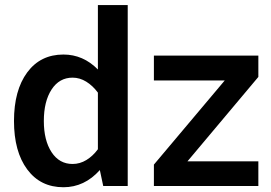

<svg xmlns="http://www.w3.org/2000/svg" viewBox="-20 -746 1088 770"><path d="M597.2 -423.3V-522.9H1016.1V-437.5L731.9 -99.1H1016.1V0H597.2V-85.9L881.3 -423.3ZM36.1 -260.7Q36.1 -383.8 89.1 -455.6Q142.1 -527.3 234.4 -527.3Q313.5 -527.3 372.6 -467.3V-725.6H492.2V0H394L380.4 -64Q318.8 4.9 234.4 4.9Q142.1 4.9 89.1 -66.7Q36.1 -138.2 36.1 -260.7ZM155.8 -260.7Q155.8 -183.1 186.8 -135.7Q217.8 -88.4 271 -88.4Q300.3 -88.4 326.4 -104.2Q352.5 -120.1 372.6 -147.5V-374.5Q352.1 -402.3 325.9 -418.5Q299.8 -434.6 271 -434.6Q217.8 -434.6 186.8 -387Q155.8 -339.4 155.8 -260.7Z"/></svg>

Font: Estedad-FD SemiBold
Style: Regular
Weight: 600
Designer: Amin Abedi
Version: Version 7.3